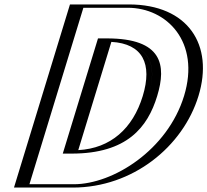

<svg xmlns="http://www.w3.org/2000/svg" viewBox="-20 -845 934 865"><path d="M648 -412C603.9 -268 510.4 -168 307.4 -168L456.9 -657C659.9 -657 692 -556 648 -412ZM320.2 -825H560.2C786.2 -825 922.6 -653 849.3 -413C775.6 -172 535 0 308 0H68ZM663 -412C617 -261.6 513.2 -153 302.8 -153H287.8L446.5 -672H461.5C671.9 -672 708.9 -562.3 663 -412ZM330.6 -810H555.6C773.9 -810 905 -644.4 834.3 -413C763.2 -180.5 531.8 -15 312.6 -15H87.6ZM663 -412C708.9 -562.3 671.9 -672 461.5 -672H446.5L287.8 -153H302.8C513.2 -153 617 -261.6 663 -412ZM330.6 -810 87.6 -15H312.6C531.8 -15 763.2 -180.5 834.3 -413C905 -644.4 773.9 -810 555.6 -810ZM648 -412C691.9 -555.9 659.7 -657 456.9 -657L307.4 -168C510.2 -168 604 -268.1 648 -412ZM320.2 -825 68 0H308C535 0 775.6 -172 849.3 -413C922.6 -653 786.2 -825 560.2 -825ZM688 -412C730.7 -551.9 711.8 -672 461.5 -672H421.5L262.8 -153H302.8C552.9 -153 645.2 -272 688 -412ZM355.6 -810H555.6C731.4 -810 883.6 -656.1 809.3 -413C734.6 -168.8 489.3 -15 312.6 -15H112.6ZM623 -412C578.3 -265.9 478.5 -176.6 332.6 -168.7L481.7 -656.3C623.1 -648.3 667.5 -557.8 623 -412ZM295.2 -825 43 0H308C577.5 0 804.2 -183.7 874.3 -413C944.1 -641.3 828.7 -825 560.2 -825Z"/></svg>

Font: Hussar Outliner
Style: Obl
Weight: 700
Foundry: Cannot Into Space Fonts
Version: Version 0.92